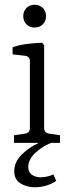

<svg xmlns="http://www.w3.org/2000/svg" viewBox="-20 -602 302 809"><path d="M166 -63Q166 -42 187 -39L233 -32V0H39V-32L85 -39Q106 -42 106 -62V-344Q106 -364 86 -367L33 -373V-403Q62 -413 95 -417Q128 -421 157 -422L166 -412ZM127 187Q92 187 66 170.5Q40 154 40 119Q40 81 71 50Q102 19 140 2V-5H209Q164 10 131.5 39.5Q99 69 99 101Q99 123 114 134Q129 145 152 145Q164 145 178 142Q192 139 205 133L217 160Q201 172 176.5 179.5Q152 187 127 187ZM174 -534Q174 -513 160.5 -499.5Q147 -486 126 -486Q105 -486 91.5 -499.5Q78 -513 78 -534Q78 -555 91.5 -568.5Q105 -582 126 -582Q147 -582 160.5 -568.5Q174 -555 174 -534Z"/></svg>

Font: Rasa Light
Style: Regular
Weight: 300
Designer: Anna Giedrys (Yrsa+Rasa design), David Brezina (Yrsa art-direction, Rasa art-direction, design)
Foundry: Rosetta Type Foundry
Version: Version 2.004